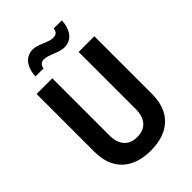

<svg xmlns="http://www.w3.org/2000/svg" viewBox="-257 -982 1101 1101"><g transform="rotate(-45 293.5 -432.0)"><path d="M460.9 -877.1Q460.9 -855.3 455.3 -834.7Q449.6 -814.1 438.3 -796Q427 -778 407.5 -767.2Q387.9 -756.3 363.2 -756.1Q338.4 -755.9 295.8 -773.7Q253.3 -791.5 231.1 -791.9Q197.7 -791.9 192 -756.3H127.3Q127.3 -777.6 132.9 -798.2Q138.6 -818.9 149.9 -836.9Q161.2 -854.9 180.7 -866Q200.3 -877.1 224.8 -877.3Q249.3 -877.5 291.7 -859.3Q334.1 -841 353.4 -840.8Q372.7 -840.6 382.7 -848.6Q392.7 -856.6 395.7 -877.1ZM528.7 -213.7Q528.7 -103.8 467 -45.6Q405.3 12.6 294.5 12.6Q183.8 12.6 122.1 -45.6Q60.4 -103.8 60.4 -213.7V-680.7H187.7V-218.1Q187.7 -159.9 215.5 -128.8Q243.3 -97.7 294.5 -97.7Q345.8 -97.7 373.6 -128.8Q401.4 -159.9 401.4 -218.1V-680.7H528.7Z"/></g></svg>

Font: Puralecka Narrow
Style: Bold
Weight: 700
Designer: Hector Gatti, Marcela Romero, Pablo Cosgaya and Nicolas Silva
Version: Version 1.004;PS 001.004;hotconv 1.0.70;makeotf.lib2.5.58329